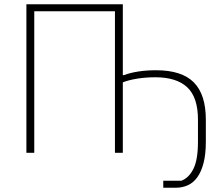

<svg xmlns="http://www.w3.org/2000/svg" viewBox="-20 -718 1050 902"><path d="M747 131H832Q867 118 888.5 75.5Q910 33 910 -52V-156Q910 -261 859.5 -308Q809 -355 710 -355Q665 -355 624.5 -348.5Q584 -342 557 -331V0H520V-665H141V0H104V-698H557V-365H562Q591 -376 629.5 -382Q668 -388 713 -388Q834 -388 890.5 -331Q947 -274 947 -156V-52Q947 6 936.5 47Q926 88 907.5 114Q889 140 863 152Q837 164 806 164H747Z"/></svg>

Font: IBM Plex Sans ExtLt
Style: Regular
Weight: 200
Designer: Mike Abbink, Paul van der Laan, Pieter van Rosmalen
Foundry: Bold Monday
Version: Version 3.005